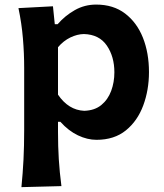

<svg xmlns="http://www.w3.org/2000/svg" viewBox="-20 -582 698 818"><path d="M71.3 215.3Q77.1 156.2 80.1 98.1Q83 40 83 -27.8V-293Q83 -355 77.6 -418.7Q72.3 -482.4 58.6 -547.4L205.6 -555.2L213.4 -479H225.6Q256.8 -515.1 298.6 -538.8Q340.3 -562.5 389.6 -562.5Q462.9 -562.5 512.9 -524.4Q563 -486.3 588.9 -421.4Q614.7 -356.4 614.7 -274.9Q614.7 -198.7 590.3 -132.8Q565.9 -66.9 516.4 -26.6Q466.8 13.7 391.1 13.7Q352.1 13.7 312 -5.4Q272 -24.4 237.3 -63H227.1V-20Q227.1 42 230.5 96.7Q233.9 151.4 241.7 210.9ZM338.9 -109.9Q383.3 -111.3 411.6 -134.5Q439.9 -157.7 453.6 -194.6Q467.3 -231.4 467.3 -273.9Q467.3 -340.8 435.1 -387.9Q402.8 -435.1 337.4 -437Q309.1 -436.5 279.8 -422.4Q250.5 -408.2 227.1 -380.9V-178.7Q272 -112.8 338.9 -109.9Z"/></svg>

Font: Pinar DS4-SemiBold
Style: Regular
Weight: 600
Designer: Amin Abedi
Version: Version 2.000